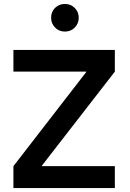

<svg xmlns="http://www.w3.org/2000/svg" viewBox="-20 -953 661 973"><path d="M48 -111 417 -588V-590H48V-700H562V-590L192 -113V-111H562V0H48ZM239 -863Q239 -893 259 -913Q279 -933 309 -933Q339 -933 359 -912.5Q379 -892 379 -863Q379 -834 359 -813.5Q339 -793 309 -793Q279 -793 259 -813.5Q239 -834 239 -863Z"/></svg>

Font: Be Vietnam SemiBold
Style: Regular
Weight: 600
Designer: Gabriel Lam
Foundry: TypeRant
Version: Version 4.000